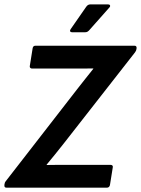

<svg xmlns="http://www.w3.org/2000/svg" viewBox="-32 -866 650 886"><path d="M-2.4 0Q-7.4 0 -9.7 -2.7Q-12.1 -5.4 -11.7 -10.4L-11.4 -15.1Q-11 -19.4 -9.5 -23.1Q-8 -26.8 -4.7 -30.8L324.6 -455.1Q342.9 -478.8 361.4 -501.9Q379.9 -525.1 398.5 -548.4V-550.1Q371.6 -549.7 344.9 -549.7Q318.3 -549.7 290.6 -549.7H115.5Q110.5 -549.7 107.5 -553.1Q104.5 -556.4 105.5 -561.4L118.6 -643.3Q120.6 -655 131.3 -655H588.6Q599 -655 598.3 -644L597.6 -639.2Q597.3 -635.6 595.6 -632Q593.9 -628.5 590.9 -624.2L262.3 -204Q243.3 -179.6 223.3 -155.1Q203.3 -130.6 183.3 -106.3V-104.6Q212 -105.3 240.6 -105.3Q269.2 -105.3 298.6 -105.3H477.7Q483.4 -105.3 486.5 -102.4Q489.7 -99.6 488.4 -93.6L475.3 -11.7Q474.3 -7 470.8 -3.5Q467.3 0 461.9 0ZM299.9 -717.2Q293.9 -717.2 291.9 -721.4Q289.9 -725.6 293.9 -731.3L365.3 -834Q373 -845.7 384.6 -845.7H467Q473.7 -845.7 475.7 -841.1Q477.7 -836.4 472.4 -831L381.9 -728.9Q377.2 -723.2 372.5 -720.2Q367.8 -717.2 361.5 -717.2Z"/></svg>

Font: Sofia Sans Hairline
Style: Italic
Weight: 1
Italic angle: -9°
Designer: Botio Nikoltchev, Ani Petrova
Foundry: lettersoup
Version: Version 4.102